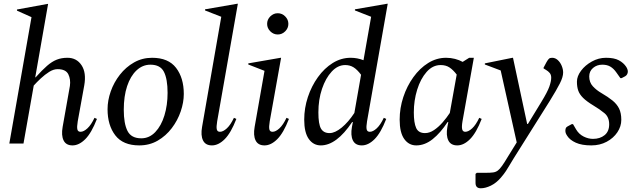

<svg xmlns="http://www.w3.org/2000/svg" viewBox="-20 -770 3404 1030"><path d="M106 0H30L149 -678L71 -713V-719L235 -749H238L169 -355H171Q206 -394 232.5 -417Q259 -440 284.5 -450Q310 -460 342 -460Q391 -460 417.5 -420Q444 -380 432 -312L397 -119Q392 -89 395 -76Q398 -63 412 -63Q429 -63 449 -81.5Q469 -100 487 -138L500 -132Q471 -57 437.5 -23.5Q404 10 369 10Q334 10 321 -17Q308 -44 316 -89L355 -309Q360 -344 346.5 -371.5Q333 -399 289 -399Q267 -399 244 -384.5Q221 -370 199 -349.5Q177 -329 161 -311Z M727 10Q640 10 598.5 -44Q557 -98 557 -184Q557 -231 574 -279.5Q591 -328 623 -369Q655 -410 699 -435Q743 -460 796 -460Q883 -460 924.5 -406Q966 -352 966 -266Q966 -221 949.5 -172.5Q933 -124 901.5 -82.5Q870 -41 826 -15.5Q782 10 727 10ZM738 -28Q781 -28 813 -61.5Q845 -95 862 -150.5Q879 -206 879 -272Q879 -346 859.5 -384.5Q840 -423 787 -423Q745 -423 712.5 -392.5Q680 -362 662 -308Q644 -254 644 -181Q644 -107 664 -67.5Q684 -28 738 -28Z M1117 10Q1082 10 1069 -17Q1056 -44 1064 -89L1167 -680L1080 -714V-720L1253 -750H1256L1145 -119Q1140 -89 1143 -76Q1146 -63 1160 -63Q1177 -63 1197 -81.5Q1217 -100 1235 -138L1248 -132Q1219 -57 1185.5 -23.5Q1152 10 1117 10Z M1470 -585Q1447 -585 1430 -602Q1413 -619 1413 -642Q1413 -665 1430 -682Q1447 -699 1470 -699Q1493 -699 1510 -682Q1527 -665 1527 -642Q1527 -619 1510 -602Q1493 -585 1470 -585ZM1399 10Q1364 10 1351 -17Q1338 -44 1346 -89L1399 -390L1312 -424V-430L1485 -460H1488L1427 -119Q1422 -89 1425 -76Q1428 -63 1442 -63Q1459 -63 1479 -81.5Q1499 -100 1517 -138L1530 -132Q1501 -57 1467.5 -23.5Q1434 10 1399 10Z M1701 10Q1661 10 1636.5 -24.5Q1612 -59 1612 -128Q1612 -190 1631.5 -249Q1651 -308 1685.5 -356Q1720 -404 1765 -432Q1810 -460 1861 -460Q1897 -460 1930 -447L1971 -680L1884 -714V-720L2057 -750H2060L1949 -119Q1944 -89 1947 -76Q1950 -63 1964 -63Q1981 -63 2001 -81.5Q2021 -100 2039 -138L2052 -132Q2023 -57 1989.5 -23.5Q1956 10 1921 10Q1886 10 1873 -17Q1860 -44 1868 -89L1873 -115H1869Q1785 10 1701 10ZM1688 -167Q1688 -104 1702 -80Q1716 -56 1748 -56Q1777 -56 1813 -85.5Q1849 -115 1881 -164L1917 -369Q1896 -397 1876.5 -409Q1857 -421 1832 -421Q1792 -421 1759.5 -386Q1727 -351 1707.5 -293.5Q1688 -236 1688 -167Z M2213 10Q2173 10 2148.5 -24.5Q2124 -59 2124 -128Q2124 -190 2143.5 -249Q2163 -308 2197.5 -356Q2232 -404 2277 -432Q2322 -460 2373 -460Q2398 -460 2421 -454Q2444 -448 2462 -438L2497 -460H2522L2461 -119Q2456 -89 2459.5 -76Q2463 -63 2476 -63Q2493 -63 2513 -81.5Q2533 -100 2551 -138L2564 -132Q2535 -57 2501.5 -23.5Q2468 10 2433 10Q2398 10 2385 -17Q2372 -44 2380 -89L2385 -115H2381Q2343 -57 2301 -23.5Q2259 10 2213 10ZM2200 -167Q2200 -111 2212.5 -83.5Q2225 -56 2260 -56Q2284 -56 2308 -72Q2332 -88 2354 -113Q2376 -138 2393 -164L2430 -370Q2411 -395 2391.5 -408Q2372 -421 2344 -421Q2301 -421 2268.5 -384Q2236 -347 2218 -289Q2200 -231 2200 -167Z M2559 240Q2531 240 2531 211V163L2538 157H2586Q2611 157 2625.5 155Q2640 153 2650.5 145Q2661 137 2673.5 119.5Q2686 102 2705 70L2752 -6L2666 -392L2581 -424V-430L2729 -460H2732L2808 -105H2812L2884 -223Q2917 -277 2927 -305.5Q2937 -334 2937 -353Q2937 -369 2929 -378.5Q2921 -388 2909 -395L2896 -403V-407L2912 -437Q2920 -451 2925.5 -455.5Q2931 -460 2942 -460Q2959 -460 2972.5 -447.5Q2986 -435 2993.5 -416.5Q3001 -398 3001 -381Q3001 -357 2983.5 -322.5Q2966 -288 2929 -228L2736 79Q2722 102 2713 117Q2704 132 2694.5 147Q2685 162 2667 183Q2642 212 2613 226Q2584 240 2559 240Z M3152 10Q3101 10 3069 -4.5Q3037 -19 3023 -41Q3017 -50 3015 -56Q3013 -62 3013 -69Q3013 -75 3015 -81.5Q3017 -88 3025 -92L3047 -104H3054L3071 -75Q3086 -50 3111 -37.5Q3136 -25 3161 -25Q3199 -25 3223.5 -45Q3248 -65 3248 -103Q3248 -142 3222.5 -163Q3197 -184 3165 -203Q3127 -226 3108 -245Q3089 -264 3082 -284Q3075 -304 3075 -332Q3075 -361 3097 -390.5Q3119 -420 3155 -440Q3191 -460 3231 -460Q3275 -460 3300 -446.5Q3325 -433 3339 -412Q3348 -398 3348 -386Q3348 -379 3344.5 -372Q3341 -365 3334 -361L3315 -351H3308L3286 -382Q3272 -402 3254.5 -412.5Q3237 -423 3211 -423Q3182 -423 3161.5 -405.5Q3141 -388 3141 -360Q3141 -328 3160.5 -307Q3180 -286 3206 -271Q3242 -250 3265.5 -231Q3289 -212 3301 -188Q3313 -164 3313 -127Q3313 -92 3292 -60.5Q3271 -29 3234.5 -9.5Q3198 10 3152 10Z"/></svg>

Font: Spectral
Style: Italic
Weight: 400
Italic angle: -10°
Designer: Jean-Baptiste Levee
Foundry: Production Type
Version: Version 2.001